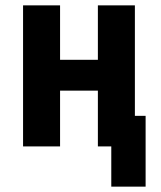

<svg xmlns="http://www.w3.org/2000/svg" viewBox="-20 -546 600 716"><path d="M395 150V0H345V-208H204V0H66V-526H204V-323H345V-526H483V-114H523V150Z"/></svg>

Font: Ubuntu Sans Mono
Style: Regular
Weight: 400
Monospace: yes
Designer: Dalton Maag Ltd
Foundry: Dalton Maag Ltd
Version: Version 1.006